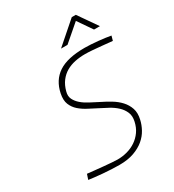

<svg xmlns="http://www.w3.org/2000/svg" viewBox="-215 -1030 1050 1158"><g transform="rotate(-30 310.0 -451.0)"><path d="M611 -661Q574 -664 540 -668Q511 -671 479.5 -673.5Q448 -676 425 -676Q388 -676 354.5 -669Q321 -662 293.5 -646Q266 -630 245.5 -603Q225 -576 215 -537Q207 -508 218 -485.5Q229 -463 250.5 -444.5Q272 -426 301 -411Q330 -396 359 -381Q392 -365 424.5 -345.5Q457 -326 480.5 -300.5Q504 -275 515 -242.5Q526 -210 516 -167Q509 -135 492 -104Q475 -73 446 -48.5Q417 -24 374 -8.5Q331 7 272 7Q248 7 218 5.5Q188 4 158 1.5Q128 -1 102.5 -4Q77 -7 63 -9L75 -45Q92 -43 121.5 -40Q151 -37 181.5 -34Q212 -31 239.5 -29Q267 -27 279 -27Q313 -27 346 -36Q379 -45 406.5 -63.5Q434 -82 453.5 -109.5Q473 -137 481 -174Q489 -210 477.5 -237Q466 -264 443.5 -285Q421 -306 391.5 -322Q362 -338 334 -352Q305 -367 274 -383Q243 -399 219 -420Q195 -441 183 -470.5Q171 -500 180 -544Q197 -627 259.5 -668.5Q322 -710 442 -710Q462 -710 486.5 -708.5Q511 -707 535.5 -704.5Q560 -702 582.5 -699Q605 -696 620 -693ZM468 -909H496L588 -777H547L478 -877L362 -777H317Z"/></g></svg>

Font: Panefresco 1wt
Style: Italic
Weight: 250
Version: Version 1.000